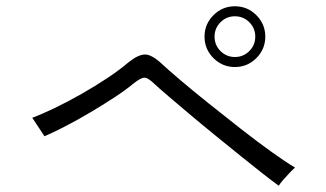

<svg xmlns="http://www.w3.org/2000/svg" viewBox="-20 -724 1040 613"><path d="M870 -131Q852 -144 820.5 -168.5Q789 -193 749.5 -225Q710 -257 667.5 -291.5Q625 -326 586.5 -358.5Q548 -391 517.5 -417Q487 -443 471 -458Q452 -476 441 -476Q430 -476 407 -458Q382 -437 344.5 -412.5Q307 -388 265.5 -363.5Q224 -339 186 -319.5Q148 -300 122 -289L83 -348Q113 -359 154.5 -379Q196 -399 240 -424Q284 -449 323 -475Q362 -501 389 -524Q421 -550 443 -550Q465 -550 498 -519Q516 -502 555.5 -468.5Q595 -435 645.5 -394.5Q696 -354 748.5 -313Q801 -272 847 -239Q893 -206 922 -189Q916 -184 905 -172.5Q894 -161 884 -149.5Q874 -138 870 -131ZM730 -510Q690 -510 661.5 -538.5Q633 -567 633 -607Q633 -647 661.5 -675.5Q690 -704 730 -704Q770 -704 798.5 -675.5Q827 -647 827 -607Q827 -567 798.5 -538.5Q770 -510 730 -510ZM730 -542Q757 -542 776 -561Q795 -580 795 -607Q795 -634 776 -653Q757 -672 730 -672Q703 -672 684 -653Q665 -634 665 -607Q665 -580 684 -561Q703 -542 730 -542Z"/></svg>

Font: Zen Kaku Gothic New
Style: Regular
Weight: 400
Designer: Yoshimichi Ohira
Foundry: Positype
Version: Version 1.001